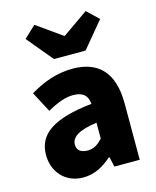

<svg xmlns="http://www.w3.org/2000/svg" viewBox="-129 -960 864 1062"><g transform="rotate(-15 303.0 -429.0)"><path d="M216 14C279 14 332 -15 379 -57H383L396 0H541V-323C541 -501 458 -583 311 -583C222 -583 141 -553 66 -508L128 -391C185 -423 232 -441 277 -441C335 -441 359 -414 363 -368C141 -344 47 -279 47 -159C47 -64 111 14 216 14ZM277 -124C240 -124 216 -140 216 -173C216 -213 252 -245 363 -260V-169C337 -141 313 -124 277 -124ZM227 -661H408L531 -809L465 -872L319 -770H315L171 -872L104 -809Z"/></g></svg>

Font: Noto Sans Korean Black
Style: Bold
Weight: 900
Designer: Ryoko NISHIZUKA (kana & ideographs); Paul D. Hunt (Latin, Greek & Cyrillic); Wenlong ZHANG (bopomofo); Sandoll Communica
Foundry: Adobe Systems Incorporated
Version: Version 1.000;PS 1;hotconv 1.0.78;makeotf.lib2.5.61930